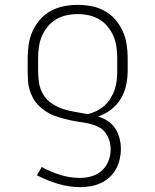

<svg xmlns="http://www.w3.org/2000/svg" viewBox="-20 -558 640 791"><path d="M312 213Q265 213 219.5 199.5Q174 186 132 164L152 130Q188 150 228 162.5Q268 175 309 175Q334 175 358 168Q382 161 400 144.5Q418 128 427 104.5Q436 81 436 57Q436 38 430 19.5Q424 1 412.5 -13.5Q401 -28 383 -36.5Q365 -45 346.5 -49Q328 -53 309.5 -55.5Q291 -58 272.5 -62Q254 -66 235.5 -71Q217 -76 199.5 -83Q182 -90 166 -101Q150 -112 137 -125.5Q124 -139 115 -156Q106 -173 101 -191.5Q96 -210 95 -229Q94 -248 94 -267V-320Q94 -348 98.5 -376.5Q103 -405 115 -431Q127 -457 146 -478.5Q165 -500 190 -513.5Q215 -527 243.5 -532.5Q272 -538 300 -538Q328 -538 356.5 -532.5Q385 -527 410 -513.5Q435 -500 454 -478.5Q473 -457 485 -431Q497 -405 501.5 -376.5Q506 -348 506 -320V-267Q506 -236 499.5 -206.5Q493 -177 477.5 -151Q462 -125 437.5 -106.5Q413 -88 384 -78Q405 -72 424 -59.5Q443 -47 455 -28.5Q467 -10 472.5 12Q478 34 478 56Q478 77 473 98.5Q468 120 457.5 139Q447 158 431 172.5Q415 187 395.5 196Q376 205 354.5 209Q333 213 312 213ZM341 -88Q360 -92 378 -101Q396 -110 410.5 -123Q425 -136 435.5 -153Q446 -170 452.5 -189Q459 -208 461 -227.5Q463 -247 463 -267V-320Q463 -343 459.5 -366Q456 -389 447 -410Q438 -431 423 -449Q408 -467 388.5 -478.5Q369 -490 346 -495Q323 -500 300 -500Q277 -500 254 -495Q231 -490 211.5 -478.5Q192 -467 177 -449Q162 -431 153 -410Q144 -389 140.5 -366Q137 -343 137 -320V-267Q137 -241 141 -215.5Q145 -190 158.5 -168Q172 -146 194 -131.5Q216 -117 240 -109Q264 -101 289.5 -97Q315 -93 341 -88Z"/></svg>

Font: Iosevka Slab XLtEx
Style: Regular
Weight: 200
Width: 7
Monospace: yes
Designer: Belleve Invis
Foundry: Belleve Invis
Version: Version 11.1.0; ttfautohint (v1.8.3)